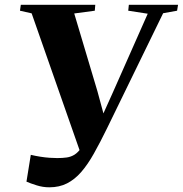

<svg xmlns="http://www.w3.org/2000/svg" viewBox="-20 -763 760 798"><path d="M185 15.5Q158 15.5 132 7.2Q106 -1 90 -8L108 -119.5Q126.5 -115 147 -111.8Q167.5 -108.5 186.5 -107.2Q205.5 -106 218 -106Q240 -106 257.5 -108.5Q275 -111 289.8 -120.2Q304.5 -129.5 318 -148.8Q331.5 -168 346 -201.5L321.5 -108L111.5 -707.5L63 -718.5L66.5 -743H376L374 -718.5L288.5 -707L385 -383.5L420.5 -252.5L378 -221L448.5 -377.5L594 -706L513 -718.5L515.5 -743H720L716 -718.5L658 -708L424.5 -229Q396 -170.5 370.2 -124.8Q344.5 -79 317.5 -48Q290.5 -17 258.5 -0.8Q226.5 15.5 185 15.5Z"/></svg>

Font: Merriweather 120pt ExtraBold
Style: Italic
Weight: 800
Italic angle: -7.8°
Version: Version 2.101